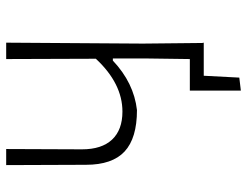

<svg xmlns="http://www.w3.org/2000/svg" viewBox="-109 -570 799 621"><g transform="rotate(-90 290.5 -259.5)"><path d="M356 0 350 115 308 120V-45H410L412 -194V-294H405Q333 -226 245 -216Q154 -216 111 -256Q68 -296 68 -381L67 -639H119L118 -394Q118 -330 149.5 -296.5Q181 -263 240 -263Q331 -263 411 -349L410 -639H463L460 -197L462 -5L463 0Z"/></g></svg>

Font: t
Style: Regular
Weight: 300
Designer: Juan Pablo del Peral
Foundry: Huerta Tipografica
Version: Version 2.004; ttfautohint (v1.8.1)